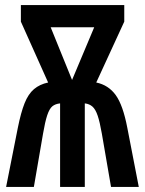

<svg xmlns="http://www.w3.org/2000/svg" viewBox="-20 -734 570 754"><path d="M50 -232Q62 -292 76.5 -328.5Q91 -365 113.5 -384Q136 -403 169 -410L62 -649V-714H468V-649L358 -410Q406 -400 434.5 -360.5Q463 -321 480 -232L525 0H416L380 -209Q372 -255 363.5 -280Q355 -305 343 -315.5Q331 -326 313 -328V0H216V-328Q197 -326 185.5 -316.5Q174 -307 165.5 -281.5Q157 -256 149 -209L113 0H4ZM263 -420 350 -627H179Z"/></svg>

Font: Noto Sans Mono Condensed SemiBold
Style: Regular
Weight: 600
Width: 3
Designer: Monotype Design Team
Foundry: Monotype Imaging Inc.
Version: Version 2.014